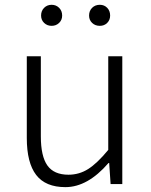

<svg xmlns="http://www.w3.org/2000/svg" viewBox="-20 -768 630 801"><path d="M252.9 12.7Q169.9 12.7 130.9 -38.1Q91.8 -88.9 91.8 -192.4V-533.2H150.4V-199.2Q150.4 -116.2 177.7 -77.6Q205.1 -39.1 265.6 -39.1Q310.5 -39.1 348.1 -63Q385.7 -86.9 431.6 -142.6V-533.2H490.2V0H441.4L435.5 -87.9H432.6Q345.7 12.7 252.9 12.7ZM151.4 -703.1Q151.4 -722.7 164.1 -735.4Q176.8 -748 195.3 -748Q213.9 -748 226.6 -735.4Q239.3 -722.7 239.3 -703.1Q239.3 -684.6 226.6 -672.4Q213.9 -660.2 195.3 -660.2Q176.8 -660.2 164.1 -672.4Q151.4 -684.6 151.4 -703.1ZM396.5 -660.2Q377 -660.2 364.3 -672.4Q351.6 -684.6 351.6 -703.1Q351.6 -722.7 364.3 -735.4Q377 -748 396.5 -748Q415 -748 427.2 -735.4Q439.5 -722.7 439.5 -703.1Q439.5 -684.6 427.2 -672.4Q415 -660.2 396.5 -660.2Z"/></svg>

Font: Gen Shin Gothic Light
Style: Regular
Weight: 200
Designer: [Source Han Sans]
Ryoko NISHIZUKA  (kana & ideographs); Paul D. Hunt (Latin, Greek & Cyrillic); Wenlong ZHANG  (bopomofo
Version: Version 1.002.20150607